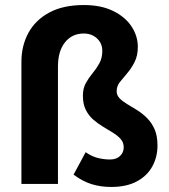

<svg xmlns="http://www.w3.org/2000/svg" viewBox="-20 -730 672 762"><path d="M421 12Q380 12 344 1Q308 -10 272 -37L320 -126Q344 -109 368.5 -103Q393 -97 416 -97Q442 -97 456.5 -111Q471 -125 471 -145Q471 -164 459.5 -177.5Q448 -191 429.5 -202.5Q411 -214 390 -226.5Q369 -239 350.5 -255Q332 -271 320.5 -294Q309 -317 309 -350Q309 -379 320.5 -400Q332 -421 347.5 -439.5Q363 -458 374.5 -479Q386 -500 386 -528Q386 -558 365 -577.5Q344 -597 312 -597Q266 -597 238 -562Q210 -527 210 -466V0H65V-484Q65 -549 93 -600Q121 -651 176 -680.5Q231 -710 313 -710Q381 -710 429 -686.5Q477 -663 502 -625Q527 -587 527 -544Q527 -509 514 -483.5Q501 -458 484.5 -439Q468 -420 455.5 -404Q443 -388 443 -368Q443 -352 454.5 -340Q466 -328 484.5 -317Q503 -306 524 -293Q545 -280 563.5 -261.5Q582 -243 593.5 -217Q605 -191 605 -152Q605 -107 584.5 -69.5Q564 -32 523 -10Q482 12 421 12Z"/></svg>

Font: Mada
Style: Bold
Weight: 700
Designer: Khaled Hosny
Version: Version 1.5